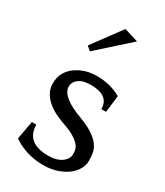

<svg xmlns="http://www.w3.org/2000/svg" viewBox="-193 -842 802 933"><g transform="rotate(30 208.5 -375.5)"><path d="M83.5 -142.6Q83.5 -40.5 208.5 -40.5Q255.9 -40.5 284.2 -61.5Q310.1 -80.6 310.1 -109.4Q310.1 -139.6 294.9 -156.2Q265.1 -189 208.7 -208.5Q152.3 -228 124.3 -245.8Q96.2 -263.7 80.1 -283.2Q52.2 -316.4 52.2 -354.7Q52.2 -393.1 66.7 -417.5Q81.1 -441.9 104.5 -459Q154.3 -494.6 219.7 -494.6Q298.3 -494.6 356.9 -460L345.7 -365.7H319.3Q319.3 -442.4 217.3 -442.4Q172.9 -442.4 149.9 -425Q127 -407.7 127 -381.8Q127 -324.7 254.4 -278.3Q373.5 -234.4 388.7 -163.6Q392.6 -143.6 392.6 -116Q392.6 -88.4 374.8 -62.5Q356.9 -36.6 330.1 -20.5Q277.8 11.2 209.5 11.2Q142.6 11.2 84.5 -14.6Q58.6 -25.9 39.6 -40.5L58.1 -142.6ZM304.7 -737.3 130.4 -581.1 107.4 -600.6 226.1 -761.7Z"/></g></svg>

Font: Habibi
Style: Regular
Weight: 400
Designer: Magnus Gaarde
Foundry: Magnus Gaarde
Version: Version 1.001